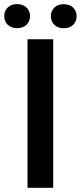

<svg xmlns="http://www.w3.org/2000/svg" viewBox="-52 -899 387 919"><path d="M-31.7 -821.8C-31.7 -789.1 -8.8 -764.2 29.8 -764.2C68.4 -764.2 91.8 -789.1 91.8 -821.8C91.8 -854.5 68.4 -879.4 29.8 -879.4C-8.8 -879.4 -31.7 -854.5 -31.7 -821.8ZM191.4 -821.3C191.4 -788.6 214.4 -763.7 252.9 -763.7C291.5 -763.7 314.9 -788.6 314.9 -821.3C314.9 -854 291.5 -878.9 252.9 -878.9C214.4 -878.9 191.4 -854 191.4 -821.3ZM202.6 -710.9H79.6V0H202.6Z"/></svg>

Font: Roboto Medium
Style: Regular
Weight: 500
Designer: Google
Version: Version 2.137; 2017